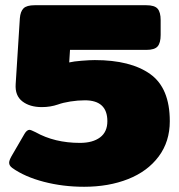

<svg xmlns="http://www.w3.org/2000/svg" viewBox="-20 -700 685 735"><path d="M27 -57Q15 -66 15 -77Q15 -86 24 -102L74 -188Q83 -203 93 -203Q98 -203 116 -194Q189 -153 286 -153Q335 -153 363 -174Q391 -195 391 -236Q391 -316 305 -316Q278 -316 249.5 -311.5Q221 -307 202 -300Q173 -290 140 -290Q94 -290 65.5 -312Q37 -334 40 -378L56 -630Q58 -656 70 -668Q82 -680 113 -680H540Q572 -680 583.5 -666.5Q595 -653 595 -623V-566Q595 -536 583.5 -522.5Q572 -509 540 -509H248L245 -461Q261 -465 292.5 -467.5Q324 -470 343 -470Q480 -470 555 -416.5Q630 -363 630 -236Q630 -158 587.5 -101Q545 -44 470.5 -14.5Q396 15 302 15Q221 15 148 -4Q75 -23 27 -57Z"/></svg>

Font: Mitr
Style: Bold
Weight: 700
Designer: Thanarat Vachiruckul
Foundry: Cadson Demak
Version: Version 1.002